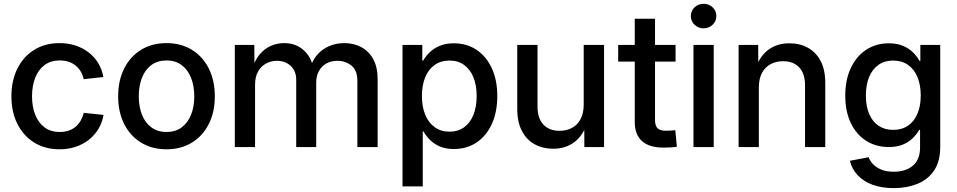

<svg xmlns="http://www.w3.org/2000/svg" viewBox="-20 -762 4957 995"><path d="M289.1 11.7Q213.9 11.7 157.7 -22.9Q101.6 -57.6 70.3 -119.6Q39.1 -181.6 39.1 -262.7Q39.1 -344.7 70.3 -407Q101.6 -469.2 157.7 -503.9Q213.9 -538.6 289.1 -538.6Q333.5 -538.6 371.8 -525.9Q410.2 -513.2 439.9 -490Q469.7 -466.8 489.3 -434.6Q508.8 -402.3 515.6 -362.8L413.6 -351.6Q409.2 -373 398.7 -390.9Q388.2 -408.7 372.6 -421.6Q356.9 -434.6 336.2 -441.7Q315.4 -448.7 289.6 -448.7Q242.7 -448.7 210.7 -424.8Q178.7 -400.9 162.4 -358.9Q146 -316.9 146 -262.7Q146 -209.5 162.4 -167.7Q178.7 -126 210.7 -102.1Q242.7 -78.1 289.6 -78.1Q315.4 -78.1 336.2 -85.2Q356.9 -92.3 372.3 -105.5Q387.7 -118.7 398.2 -137Q408.7 -155.3 414.1 -177.2L516.6 -166.5Q509.8 -127 490.2 -94.2Q470.7 -61.5 440.7 -37.8Q410.6 -14.2 372.1 -1.2Q333.5 11.7 289.1 11.7Z M842.8 11.7Q767.6 11.7 711.2 -22.9Q654.8 -57.6 623.5 -119.4Q592.3 -181.2 592.3 -262.7Q592.3 -344.7 623.5 -407Q654.8 -469.2 711.2 -503.9Q767.6 -538.6 842.8 -538.6Q918 -538.6 974.4 -503.9Q1030.8 -469.2 1062 -407Q1093.3 -344.7 1093.3 -262.7Q1093.3 -181.2 1062 -119.4Q1030.8 -57.6 974.4 -22.9Q918 11.7 842.8 11.7ZM842.8 -78.1Q889.6 -78.1 921.6 -102.1Q953.6 -126 970.2 -167.7Q986.8 -209.5 986.8 -262.7Q986.8 -316.9 970.2 -358.6Q953.6 -400.4 921.6 -424.6Q889.6 -448.7 842.8 -448.7Q796.4 -448.7 764.2 -424.8Q731.9 -400.9 715.6 -358.9Q699.2 -316.9 699.2 -262.7Q699.2 -209.5 715.6 -167.7Q731.9 -126 764.2 -102.1Q796.4 -78.1 842.8 -78.1Z M1196.8 0V-529.3H1297.9L1298.8 -412.1H1290Q1303.2 -454.6 1327.9 -482.7Q1352.5 -510.7 1384.8 -524.7Q1417 -538.6 1452.6 -538.6Q1512.2 -538.6 1552.2 -503.2Q1592.3 -467.8 1603.5 -410.6H1588.4Q1599.1 -449.7 1624.3 -478.5Q1649.4 -507.3 1685.5 -522.9Q1721.7 -538.6 1764.6 -538.6Q1813 -538.6 1852.1 -517.8Q1891.1 -497.1 1914.1 -455.6Q1937 -414.1 1937 -352.1V0H1832V-342.3Q1832 -397.5 1801.3 -422.1Q1770.5 -446.8 1729 -446.8Q1694.8 -446.8 1670.2 -432.4Q1645.5 -418 1632.1 -392.6Q1618.7 -367.2 1618.7 -334.5V0H1515.1V-349.6Q1515.1 -393.6 1486.8 -420.2Q1458.5 -446.8 1414.6 -446.8Q1384.8 -446.8 1358.9 -432.9Q1333 -418.9 1317.4 -391.4Q1301.8 -363.8 1301.8 -323.7V0Z M2065.9 204.1V-529.3H2168.5V-448.2H2173.3Q2186.5 -471.7 2207.8 -491.9Q2229 -512.2 2259.8 -524.9Q2290.5 -537.6 2332 -537.6Q2398.4 -537.6 2449 -504.2Q2499.5 -470.7 2528.3 -409.2Q2557.1 -347.7 2557.1 -264.2Q2557.1 -180.7 2528.6 -118.9Q2500 -57.1 2449.5 -23.4Q2398.9 10.3 2331.5 10.3Q2291 10.3 2260.7 -2.4Q2230.5 -15.1 2209.2 -36.1Q2188 -57.1 2174.3 -81.1H2170.9V204.1ZM2309.6 -79.6Q2353.5 -79.6 2385 -102.3Q2416.5 -125 2433.3 -166.5Q2450.2 -208 2450.2 -264.6Q2450.2 -320.8 2433.3 -361.8Q2416.5 -402.8 2385 -425.5Q2353.5 -448.2 2309.6 -448.2Q2264.6 -448.2 2232.4 -425.3Q2200.2 -402.3 2183.3 -361.1Q2166.5 -319.8 2166.5 -264.6Q2166.5 -209 2183.6 -167.5Q2200.7 -126 2232.9 -102.8Q2265.1 -79.6 2309.6 -79.6Z M2846.7 8.8Q2793 8.8 2750.7 -14.4Q2708.5 -37.6 2684.6 -83.5Q2660.6 -129.4 2660.6 -196.3V-529.3H2765.6V-209.5Q2765.6 -148.9 2795.9 -116.5Q2826.2 -84 2879.9 -84Q2915 -84 2943.6 -98.9Q2972.2 -113.8 2988.5 -144.3Q3004.9 -174.8 3004.9 -220.7V-529.3H3110.4V0H3008.3L3007.8 -130.4H3025.9Q3001.5 -59.1 2956.1 -25.1Q2910.6 8.8 2846.7 8.8Z M3481 -529.3V-442.9H3183.6V-529.3ZM3269.5 -665H3374.5V-141.6Q3374.5 -110.8 3387.2 -97.7Q3399.9 -84.5 3431.2 -84.5Q3441.4 -84.5 3455.3 -85.4Q3469.2 -86.4 3479.5 -87.4L3487.8 -1.5Q3473.1 1 3454.3 2Q3435.5 2.9 3418.5 2.9Q3344.7 2.9 3307.1 -30.8Q3269.5 -64.5 3269.5 -129.9Z M3573.7 0V-529.3H3678.7V0ZM3626 -615.2Q3598.6 -615.2 3579.3 -633.8Q3560.1 -652.3 3560.1 -678.7Q3560.1 -705.6 3579.3 -723.9Q3598.6 -742.2 3626 -742.2Q3653.8 -742.2 3673.1 -723.9Q3692.4 -705.6 3692.4 -678.7Q3692.4 -652.3 3673.1 -633.8Q3653.8 -615.2 3626 -615.2Z M3912.6 -308.6V0H3807.6V-529.3H3909.2L3909.7 -398.4H3891.6Q3916 -469.7 3961.4 -503.7Q4006.8 -537.6 4070.8 -537.6Q4125 -537.6 4167 -514.4Q4209 -491.2 4232.9 -445.8Q4256.8 -400.4 4256.8 -332.5V0H4151.9V-319.8Q4151.9 -380.4 4121.8 -412.6Q4091.8 -444.8 4038.1 -444.8Q4002.4 -444.8 3974.1 -429.9Q3945.8 -415 3929.2 -384.8Q3912.6 -354.5 3912.6 -308.6Z M4612.3 212.9Q4548.8 212.9 4501.5 195.3Q4454.1 177.7 4424.6 146Q4395 114.3 4384.3 71.3L4481.4 52.7Q4489.3 73.7 4506.1 90.6Q4522.9 107.4 4549.1 117.7Q4575.2 127.9 4611.8 127.9Q4674.3 127.9 4711.2 96.2Q4748 64.5 4748 2V-88.9H4743.7Q4729.5 -64.5 4708.3 -44.2Q4687 -23.9 4657 -12Q4627 0 4585.9 0Q4520 0 4469 -32.2Q4418 -64.5 4389.2 -124.3Q4360.4 -184.1 4360.4 -266.1Q4360.4 -348.6 4389.2 -409.7Q4418 -470.7 4469 -504.2Q4520 -537.6 4586.4 -537.6Q4627.4 -537.6 4658 -525.1Q4688.5 -512.7 4710.2 -491.7Q4731.9 -470.7 4745.6 -445.8H4749.5V-529.3H4852.5V0Q4852.5 74.7 4820.6 121.8Q4788.6 168.9 4733.9 190.9Q4679.2 212.9 4612.3 212.9ZM4608.4 -88.9Q4653.3 -88.9 4685.3 -110.6Q4717.3 -132.3 4734.4 -172.4Q4751.5 -212.4 4751.5 -267.1Q4751.5 -321.8 4734.6 -362.5Q4717.8 -403.3 4685.5 -425.8Q4653.3 -448.2 4608.4 -448.2Q4564.5 -448.2 4532.7 -426Q4501 -403.8 4484.1 -363.3Q4467.3 -322.8 4467.3 -267.1Q4467.3 -211.4 4484.4 -171.4Q4501.5 -131.3 4533.2 -110.1Q4564.9 -88.9 4608.4 -88.9Z"/></svg>

Font: Inter 24pt Medium
Style: Regular
Weight: 500
Designer: Rasmus Andersson
Foundry: rsms
Version: Version 4.001;git-66647c0bb